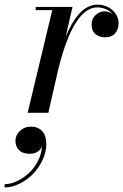

<svg xmlns="http://www.w3.org/2000/svg" viewBox="-92 -490 535 834"><path d="M135 -446H63V-460H222.9L193.6 -331.3Q206.1 -361.3 220 -385.4Q233.9 -409.4 251 -429Q268.1 -448.5 288.5 -459.2Q308.8 -470 331.1 -470Q354.2 -470 375.1 -460.2Q396 -450.4 409.5 -431.5Q423.1 -412.6 423.1 -388.9Q423.1 -362.3 407.8 -345.1Q392.6 -327.9 365 -327.9Q339.1 -327.9 322.5 -342Q305.9 -356.2 305.9 -383.1Q305.9 -408.2 323.1 -424.6Q340.3 -440.9 363 -440.9Q372.8 -440.9 383.3 -436.6Q393.8 -432.4 397.2 -426Q391.4 -439.2 371.2 -448.6Q351.1 -458 331.1 -458Q229 -458 162.4 -194.3L117.9 0H28.1ZM-24.9 122.1Q-24.9 96.9 -5.5 78.5Q13.9 60.1 42 60.1Q72.8 60.1 90.9 79.3Q109.1 98.6 109.1 137Q109.1 169.9 93.4 204Q77.6 238 52.5 264.3Q27.3 290.5 -5.9 307.3Q-39.1 324 -72 324V310.1Q-46.4 310.1 -18.2 296.9Q10 283.7 33.4 262Q56.9 240.2 72.8 209.4Q88.6 178.5 90.1 146Q84.5 160.4 71.2 169.2Q57.9 178 37.1 178Q6.6 178 -9.2 162.1Q-24.9 146.2 -24.9 122.1Z"/></svg>

Font: Bodoni* 16
Style: Italic
Weight: 400
Italic angle: -13°
Version: Version 2.000